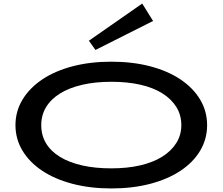

<svg xmlns="http://www.w3.org/2000/svg" viewBox="-20 -1047 1252 1080"><path d="M606 13Q487 13 388 -13Q289 -39 217.5 -86.5Q146 -134 106.5 -199.5Q67 -265 67 -343Q67 -421 106.5 -486.5Q146 -552 217.5 -600Q289 -648 388 -674Q487 -700 606 -700Q726 -700 825 -674Q924 -648 995.5 -600Q1067 -552 1106 -486.5Q1145 -421 1145 -343Q1145 -265 1106 -199.5Q1067 -134 995.5 -86.5Q924 -39 825 -13Q726 13 606 13ZM606 -100Q697 -100 769.5 -117Q842 -134 893 -166Q944 -198 972 -243Q1000 -288 1000 -343Q1000 -400 972 -445Q944 -490 893 -522Q842 -554 769.5 -570.5Q697 -587 606 -587Q515 -587 442 -570Q369 -553 317.5 -521Q266 -489 239 -444Q212 -399 212 -343Q212 -286 239 -241Q266 -196 317.5 -164.5Q369 -133 442 -116.5Q515 -100 606 -100ZM517 -766 480 -818 780 -1027 841 -929Z"/></svg>

Font: BioRhyme Expanded SemiBold
Style: Regular
Weight: 600
Width: 7
Designer: Aoife Mooney
Foundry: Aoife Mooney Type
Version: Version 1.600;gftools[0.9.33]